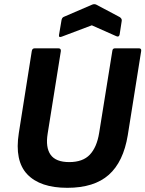

<svg xmlns="http://www.w3.org/2000/svg" viewBox="-20 -886 695 918"><path d="M302 12Q172 12 110.5 -52.5Q49 -117 70 -250L132 -642Q134 -655 146 -655H259Q272 -655 271 -642L208 -248Q197 -181 222 -146Q247 -111 311 -111Q376 -111 409.5 -146.5Q443 -182 454 -250L517 -642Q518 -655 530 -655H644Q657 -655 655 -642L591 -240Q570 -112 500 -50Q430 12 302 12ZM276 -711Q269 -708 265 -709.5Q261 -711 262 -718L274 -789Q276 -801 284 -805L421 -864Q431 -868 440 -864L553 -804Q564 -796 562 -786L552 -721Q549 -707 536 -713L419 -765Z"/></svg>

Font: Sofia Sans ExtraBold
Style: Italic
Weight: 800
Italic angle: -9°
Designer: Botio Nikoltchev, Ani Petrova
Foundry: lettersoup
Version: Version 4.100; ttfautohint (v1.8.4.7-5d5b)